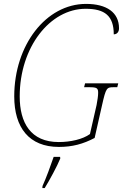

<svg xmlns="http://www.w3.org/2000/svg" viewBox="-20 -743 630 984"><path d="M282 10C351 10 406 -5 465 -36L503 -204C523 -293 527 -296 562 -296H581L586 -316H416L411 -296H439C477 -296 483 -291 483 -267C483 -253 480 -231 475 -205L441 -56C404 -29 341 -15 281 -15C137 -15 81 -114 81 -249C81 -501 236 -698 419 -698C517 -698 563 -662 563 -567C580 -567 590 -580 590 -598C590 -679 527 -723 421 -723C216 -723 53 -512 53 -249C53 -89 129 10 282 10ZM198 210 197 221H209C232 184 274 107 289 69L288 61H255C239 108 217 168 198 210Z"/></svg>

Font: Noto Serif SemiCondensed Thin
Style: Italic
Weight: 100
Width: 4
Italic angle: -12°
Designer: Monotype Design Team
Foundry: Monotype Imaging Inc.
Version: Version 2.013